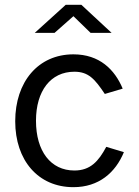

<svg xmlns="http://www.w3.org/2000/svg" viewBox="-20 -765 576 795"><path d="M284 -540C138 -540 43 -426 43 -263C43 -101 138 10 284 10C389 10 458 -50 493 -135L420 -157C388 -97 354 -59 288 -59C190 -59 129 -139 129 -265C129 -389 190 -468 288 -468C347 -468 373 -437 414 -376L488 -398C455 -477 392 -540 284 -540ZM442 -629 317 -745H252L124 -629H206L284 -698L355 -629Z"/></svg>

Font: Cheyenne Sans
Style: Regular
Weight: 400
Designer: The Public Sans project authors (U.S. Web Design System), Libre Franklin designed by Pablo Impallari and Rodrigo Fuenzal
Foundry: The Cheyenne Sans Project Authors
Version: Version 2.007